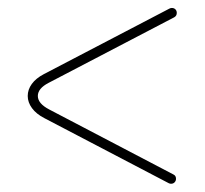

<svg xmlns="http://www.w3.org/2000/svg" viewBox="-20 -545 504 473"><path d="M413.6 -104.5Q413.6 -99.6 410.2 -95.9Q406.7 -92.3 401.4 -92.3Q398.4 -92.3 395.5 -93.8L89.4 -253.9Q69.3 -264.2 58.8 -278.6Q48.3 -293 48.3 -308.6Q48.3 -324.2 58.3 -338.1Q68.4 -352.1 87.9 -362.3L397.5 -523.9Q400.4 -525.4 403.3 -525.4Q408.7 -525.4 412.1 -522Q415.5 -518.6 415.5 -513.2Q415.5 -505.9 409.2 -502.4L99.6 -340.8Q73.2 -327.1 73.2 -308.6Q73.2 -290 101.1 -275.4L407.2 -115.2Q413.6 -112.3 413.6 -104.5Z"/></svg>

Font: Velvelyne Light
Style: Regular
Weight: 200
Designer: Manon Van der Borght et Mariel Nils
Foundry: Velvetyne
Version: Version 1.070